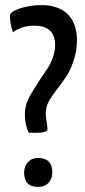

<svg xmlns="http://www.w3.org/2000/svg" viewBox="-20 -730 335 756"><path d="M144 -710Q209 -710 246 -674.5Q283 -639 283 -570Q283 -530 270 -492Q257 -454 245 -435Q233 -416 209 -384Q182 -350 172 -330Q160 -310 160 -283Q160 -270 165 -243Q168 -220 166 -217Q158 -207 121 -207Q101 -207 93 -208Q78 -238 78 -279Q78 -317 97 -351Q109 -373 141 -422Q161 -451 170 -465Q179 -479 188 -503.5Q197 -528 197 -552Q197 -629 115 -629Q66 -629 31 -603Q19 -639 19 -667Q19 -684 58.5 -697Q98 -710 144 -710ZM75 -51Q75 -75 90 -91.5Q105 -108 130 -108Q186 -108 186 -51Q186 -26 171 -10Q156 6 130 6Q75 6 75 -51Z"/></svg>

Font: YanoneKaffeesatzRR
Style: Regular
Weight: 400
Designer: Yanone (Cyrillic: Daniel Pouzeot & Huerta Tipografica)
Foundry: Yanone
Version: Version 1.100;PS 001.100;hotconv 1.0.70;makeotf.lib2.5.58329